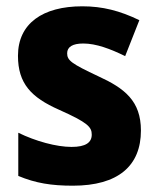

<svg xmlns="http://www.w3.org/2000/svg" viewBox="-20 -579 500 609"><path d="M427 -165C427 -259 375 -299 292 -337C207 -377 193 -387 193 -410C193 -430 210 -441 244 -441C285 -441 330 -424 377 -401L422 -515C360 -545 305 -559 241 -559C116 -559 37 -505 37 -402C37 -314 79 -270 167 -231C259 -190 271 -176 271 -152C271 -127 252 -113 207 -113C159 -113 93 -131 38 -158V-21C93 2 143 10 211 10C355 10 427 -53 427 -165Z"/></svg>

Font: Noto Sans Sinhala UI SemiCondensed ExtraBold
Style: Regular
Weight: 800
Width: 4
Designer: Jelle Bosma - Monotype Design Team
Foundry: Monotype Imaging Inc.
Version: Version 2.006